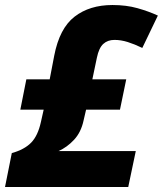

<svg xmlns="http://www.w3.org/2000/svg" viewBox="-27 -745 649 765"><path d="M20 -135Q70 -149 97 -176.5Q124 -204 136 -259L147 -308H54L78 -429H171L189 -523Q210 -632 270 -678.5Q330 -725 421 -725Q476 -725 520.5 -712.5Q565 -700 602 -683L540 -554Q509 -569 482 -577.5Q455 -586 429 -586Q402 -586 384.5 -570Q367 -554 359 -515L341 -429H476L451 -308H316L306 -265Q296 -218 268 -188Q240 -158 206 -143H514L484 0H-7Z"/></svg>

Font: Noto Sans ExtraBold
Style: Italic
Weight: 800
Italic angle: -12°
Designer: Monotype Design Team
Foundry: Monotype Imaging Inc.
Version: Version 2.013; ttfautohint (v1.8.4.7-5d5b)